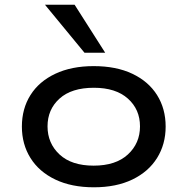

<svg xmlns="http://www.w3.org/2000/svg" viewBox="-20 -787 797 816"><path d="M379 9Q284 9 215 -24Q146 -57 109.5 -115.5Q73 -174 73 -249Q73 -325 109.5 -383Q146 -441 215 -473.5Q284 -506 378 -506Q474 -506 542.5 -473.5Q611 -441 647.5 -383Q684 -325 684 -249Q684 -174 647.5 -115.5Q611 -57 542.5 -24Q474 9 379 9ZM378 -83Q472 -83 523.5 -130.5Q575 -178 575 -250Q575 -322 523.5 -368Q472 -414 379 -414Q284 -414 233 -368Q182 -322 182 -250Q182 -178 233 -130.5Q284 -83 378 -83ZM339 -563 171 -767H297L427 -563Z"/></svg>

Font: Nunito Sans 7pt Expanded Medium
Style: Regular
Weight: 500
Width: 7
Designer: Vernon Adams
Foundry: Vernon Adams
Version: Version 3.101;gftools[0.9.27]